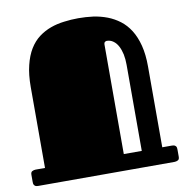

<svg xmlns="http://www.w3.org/2000/svg" viewBox="-80 -797 846 874"><g transform="rotate(-10 342.5 -360.0)"><path d="M435.5 -582.5Q435.5 -589.8 439.9 -592.8Q443.8 -596.2 447.8 -596.2Q465.3 -596.2 478.5 -586.4Q491.7 -577.1 500.5 -560.5Q509.3 -543.9 514.2 -521.5Q518.6 -499 518.6 -473.1V-75.2H435.5ZM676.8 -67.4Q674.3 -70.8 669.9 -73.2Q665 -75.2 656.7 -75.2H613.3V-448.7Q613.3 -504.4 602.5 -546.4Q591.8 -587.9 572.8 -618.2Q553.7 -648.4 527.8 -668Q502 -687.5 471.7 -699.2Q440.9 -710.9 407.2 -715.8Q373 -720.2 338.4 -720.2Q305.2 -720.2 272.5 -715.8Q239.3 -711.9 210 -701.2Q180.2 -690.4 154.8 -671.4Q129.4 -652.3 110.8 -622.1Q92.3 -591.8 82 -549.3Q71.3 -506.8 71.3 -448.7V-75.2H27.8Q19.5 -75.2 12.2 -71.3Q4.9 -67.9 4.9 -55.2V-23.9L5.4 -15.1Q5.9 -10.7 8.3 -7.8Q10.3 -4.4 14.6 -2Q19.5 0 27.8 0H656.7Q665 0 672.4 -3.9Q679.7 -7.3 679.7 -20V-51.3L679.2 -60.1Q678.7 -64.5 676.8 -67.4Z"/></g></svg>

Font: Fascinate Cyrillic
Style: Regular
Weight: 900
Designer: Denis Ignatov
Foundry: Astigmatic (AOETI)
Version: Version 1.00 November 30, 2018, initial release